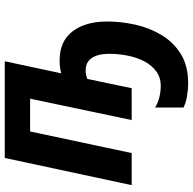

<svg xmlns="http://www.w3.org/2000/svg" viewBox="-22 -564 829 826"><g transform="rotate(-90 393.0 -151.5)"><path d="M448 243Q421 243 391.5 238Q362 233 343 223V101Q365 114 389 119.5Q413 125 436 125Q473 125 499.5 105Q526 85 542.5 52.5Q559 20 566.5 -19Q574 -58 574 -97Q574 -144 556.5 -171Q539 -198 502 -198Q484 -198 466 -191L426 0H289L381 -437H240L147 0H9L126 -546H542L490 -303Q499 -306 514 -308Q529 -310 546 -310Q628 -310 670.5 -254.5Q713 -199 713 -105Q713 -46 699.5 15Q686 76 655 128Q624 180 573 211.5Q522 243 448 243Z"/></g></svg>

Font: Noto Sans SemiCondensed
Style: Bold Italic
Weight: 700
Width: 4
Italic angle: -12°
Designer: Monotype Design Team
Foundry: Monotype Imaging Inc.
Version: Version 2.013; ttfautohint (v1.8.4.7-5d5b)